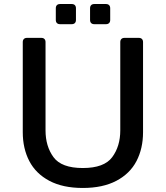

<svg xmlns="http://www.w3.org/2000/svg" viewBox="-20 -921 823 953"><path d="M93 -265V-712Q93 -722 98.5 -727.5Q104 -733 114 -733H185Q195 -733 200.5 -727.5Q206 -722 206 -712V-274Q206 -195 245.5 -141Q285 -87 391 -87Q497 -87 537 -141Q577 -195 577 -274V-712Q577 -722 582.5 -727.5Q588 -733 598 -733H669Q679 -733 684.5 -727.5Q690 -722 690 -712V-265Q690 -184 657.5 -121.5Q625 -59 557.5 -23.5Q490 12 391 12Q292 12 225 -23.5Q158 -59 125.5 -121.5Q93 -184 93 -265ZM336 -801H278Q268 -801 262.5 -806.5Q257 -812 257 -822V-880Q257 -890 262.5 -895.5Q268 -901 278 -901H336Q346 -901 351.5 -895.5Q357 -890 357 -880V-822Q357 -812 351.5 -806.5Q346 -801 336 -801ZM506 -801H448Q438 -801 432.5 -806.5Q427 -812 427 -822V-880Q427 -890 432.5 -895.5Q438 -901 448 -901H506Q516 -901 521.5 -895.5Q527 -890 527 -880V-822Q527 -812 521.5 -806.5Q516 -801 506 -801Z"/></svg>

Font: Shippori Antique B1
Style: Regular
Weight: 400
Designer: FONTDASU
Foundry: FONTDASU / Google Inc. / but / Adobe
Version: Version 2.001